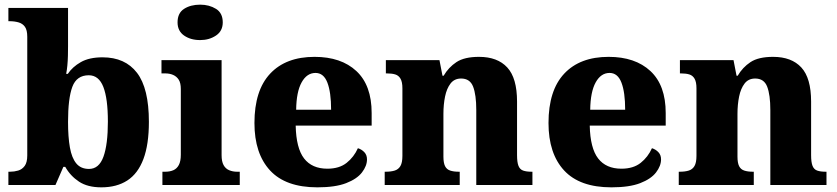

<svg xmlns="http://www.w3.org/2000/svg" viewBox="-20 -794 3592 824"><path d="M415 10Q356 10 319 -14.5Q282 -39 260 -78H252L218 0H16V-57H23Q41 -57 58 -62Q75 -67 86 -82Q97 -97 97 -127V-636Q97 -665 87 -679Q77 -693 59.5 -698Q42 -703 21 -703H16V-760H272V-595Q272 -577 271.5 -555Q271 -533 269 -512.5Q267 -492 264 -477H271Q291 -507 327 -527.5Q363 -548 420 -548Q517 -548 568 -481.5Q619 -415 619 -271Q619 -174 595.5 -111.5Q572 -49 526.5 -19.5Q481 10 415 10ZM362 -69Q405 -69 424 -121.5Q443 -174 443 -272Q443 -371 423.5 -421Q404 -471 361 -471Q309 -471 290.5 -421.5Q272 -372 272 -271Q272 -206 280 -161Q288 -116 307.5 -92.5Q327 -69 362 -69Z M677 0V-57H689Q709 -57 724 -63.5Q739 -70 747.5 -86Q756 -102 756 -130V-412Q756 -438 747 -452Q738 -466 723 -472.5Q708 -479 689 -479H673V-536H931V-128Q931 -101 939.5 -85.5Q948 -70 963.5 -63.5Q979 -57 997 -57H1009V0ZM839 -622Q798 -622 770 -641.5Q742 -661 742 -698Q742 -738 770 -756Q798 -774 839 -774Q878 -774 907 -756Q936 -738 936 -698Q936 -661 907 -641.5Q878 -622 839 -622Z M1342 10Q1206 10 1139 -62.5Q1072 -135 1072 -266Q1072 -406 1139.5 -478Q1207 -550 1330 -550Q1444 -550 1509.5 -489Q1575 -428 1575 -309V-255H1249Q1251 -158 1285 -114Q1319 -70 1385 -70Q1436 -70 1467.5 -95Q1499 -120 1516 -158Q1532 -153 1543.5 -141Q1555 -129 1555 -110Q1555 -82 1533.5 -54Q1512 -26 1465.5 -8Q1419 10 1342 10ZM1401 -323Q1401 -398 1385 -439.5Q1369 -481 1334 -481Q1297 -481 1274.5 -440.5Q1252 -400 1251 -323Z M1631 0V-57H1635Q1658 -57 1674 -62Q1690 -67 1698.5 -81.5Q1707 -96 1707 -125V-415Q1707 -442 1699 -456Q1691 -470 1676.5 -474.5Q1662 -479 1640 -479H1636V-536H1866L1879 -469H1884Q1905 -505 1939 -527.5Q1973 -550 2036 -550Q2115 -550 2157 -504.5Q2199 -459 2199 -358V-128Q2199 -98 2205 -82.5Q2211 -67 2225 -62Q2239 -57 2261 -57H2265V0H2024V-322Q2024 -387 2010.5 -422Q1997 -457 1959 -457Q1930 -457 1913.5 -435.5Q1897 -414 1890 -379.5Q1883 -345 1883 -305V-122Q1883 -95 1890 -81Q1897 -67 1912 -62Q1927 -57 1949 -57H1953V0Z M2604 10Q2468 10 2401 -62.5Q2334 -135 2334 -266Q2334 -406 2401.5 -478Q2469 -550 2592 -550Q2706 -550 2771.5 -489Q2837 -428 2837 -309V-255H2511Q2513 -158 2547 -114Q2581 -70 2647 -70Q2698 -70 2729.5 -95Q2761 -120 2778 -158Q2794 -153 2805.5 -141Q2817 -129 2817 -110Q2817 -82 2795.5 -54Q2774 -26 2727.5 -8Q2681 10 2604 10ZM2663 -323Q2663 -398 2647 -439.5Q2631 -481 2596 -481Q2559 -481 2536.5 -440.5Q2514 -400 2513 -323Z M2893 0V-57H2897Q2920 -57 2936 -62Q2952 -67 2960.5 -81.5Q2969 -96 2969 -125V-415Q2969 -442 2961 -456Q2953 -470 2938.5 -474.5Q2924 -479 2902 -479H2898V-536H3128L3141 -469H3146Q3167 -505 3201 -527.5Q3235 -550 3298 -550Q3377 -550 3419 -504.5Q3461 -459 3461 -358V-128Q3461 -98 3467 -82.5Q3473 -67 3487 -62Q3501 -57 3523 -57H3527V0H3286V-322Q3286 -387 3272.5 -422Q3259 -457 3221 -457Q3192 -457 3175.5 -435.5Q3159 -414 3152 -379.5Q3145 -345 3145 -305V-122Q3145 -95 3152 -81Q3159 -67 3174 -62Q3189 -57 3211 -57H3215V0Z"/></svg>

Font: Noto Serif Hebrew ExtraBold
Style: Regular
Weight: 800
Version: Version 2.003